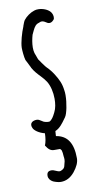

<svg xmlns="http://www.w3.org/2000/svg" viewBox="-84 -547 394 797"><g transform="rotate(-10 113.0 -149.0)"><path d="M195.3 -461.4C196.8 -472.7 193.4 -481.4 188 -488.8C177.2 -502 155.8 -509.8 137.7 -509.8C131.3 -509.8 126 -509.3 120.6 -507.3C103.5 -502 85.9 -489.3 75.2 -475.6C71.8 -471.2 67.4 -459 64.9 -452.1V-451.2C54.2 -425.8 43 -386.7 42.5 -363.8C42.5 -352.5 44.9 -324.2 48.8 -311.5C51.3 -306.6 53.7 -302.7 56.2 -297.4C59.6 -291 62.5 -283.7 66.4 -276.9H65.9C75.7 -258.8 87.9 -246.1 99.6 -233.9C107.9 -225.1 115.7 -216.3 121.6 -207C133.8 -187.5 140.1 -159.2 140.1 -132.3C140.1 -112.3 137.2 -92.8 129.4 -77.6L126 -70.8C121.1 -61 113.3 -47.4 103 -42.5C95.2 -41.5 85.9 -43.5 78.6 -46.4C78.6 -46.4 73.2 -49.8 69.8 -51.8C64 -55.2 59.6 -58.6 53.2 -59.1C34.2 -59.6 19 -49.3 28.3 -28.8C32.7 -17.6 51.3 -3.9 75.7 2C75.2 22.5 72.3 39.6 66.9 52.2C78.1 70.3 87.4 77.1 101.6 77.1H126.5C128.9 79.6 131.3 82.5 132.8 85.4L132.3 85C133.8 89.4 135.3 99.1 135.7 110.4C137.2 119.1 137.7 128.4 133.8 139.6C130.4 150.4 132.3 151.9 126.5 159.2C120.6 165 111.8 168 109.4 168C104 168 98.1 165.5 92.8 163.1C86.4 160.2 81.1 158.2 75.2 158.2C61.5 158.2 55.7 165 55.7 178.2C55.7 189.5 63 198.7 74.2 204.6C85 209 96.7 212.4 106.4 212.4C128.9 212.4 147.9 202.1 164.1 182.6C180.2 162.6 188.5 144.5 188.5 127C188.5 63 165.5 28.8 118.7 21.5C118.7 15.1 119.6 8.3 120.1 0.5C139.6 -7.3 153.3 -26.9 163.1 -40.5L169.9 -49.8L169.4 -49.3C178.2 -60.5 187.5 -106.4 187.5 -139.2C187.5 -147 187 -154.3 186 -159.7V-159.2C182.6 -188.5 173.8 -206.1 158.7 -230.5C148.9 -246.1 140.6 -254.9 134.3 -262.2V-261.7C130.9 -265.6 127.4 -268.6 125 -272C120.6 -276.9 105 -299.8 101.6 -304.7V-304.2C99.6 -308.6 91.8 -329.6 90.8 -333.5C88.9 -339.8 87.9 -348.1 87.9 -356.9C87.9 -374.5 91.8 -394.5 96.2 -409.7C96.2 -409.7 102.5 -423.8 104 -426.3C111.3 -441.4 117.7 -450.7 131.3 -454.1C135.7 -456.5 139.2 -457.5 142.6 -457.5C150.4 -457.5 156.7 -453.1 163.1 -449.2H162.6C175.8 -440.9 185.5 -447.8 192.9 -456.1Z"/></g></svg>

Font: Amatic Mod Bold ONEptTWO
Style: Bold
Weight: 700
Designer: David Occhino Design
Foundry: David Occhino Design
Version: Version 1.2